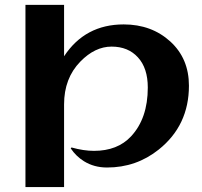

<svg xmlns="http://www.w3.org/2000/svg" viewBox="-20 -757 819 777"><path d="M83 0V-737.3H239.3V-529.3Q324.2 -658.2 480.5 -658.2Q593.3 -658.2 669.4 -588.9Q744.6 -520 744.6 -410.2Q744.6 -249.5 622.6 -151.9Q531.7 -79.1 413.1 -79.1Q360.8 -79.1 319.8 -104.5Q287.6 -124.5 266.1 -156.7L269.5 -160.2Q318.4 -146.5 360.4 -146.5Q455.6 -146.5 510.3 -205.1Q578.1 -277.8 578.1 -402.8Q578.1 -481.4 538.1 -524.9Q498.5 -568.4 431.6 -568.4Q364.3 -568.4 305.2 -507.8Q239.3 -440.4 239.3 -334.5V0Z"/></svg>

Font: Klaudia
Style: Bold
Weight: 700
Designer: Wojciech Kalinowski "wmk69" (wmk69@o2.pl)
Foundry: Wojciech Kalinowski "wmk69" (wmk69@o2.pl)
Version: Version 3.1.0; 2021-05-10